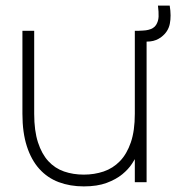

<svg xmlns="http://www.w3.org/2000/svg" viewBox="-20 -650 629 685"><path d="M585.5 -630Q591.5 -593 585.8 -564.8Q580 -536.5 555.5 -518Q538 -504.5 515.5 -502.2Q493 -500 461 -505V-540H471.5Q480.5 -540.5 490.8 -541Q501 -541.5 509 -543.5Q528.5 -548 536.8 -561Q545 -574 545.8 -590.5Q546.5 -607 543.5 -630ZM102 -244Q102 -183.5 115.5 -142Q129 -100.5 152.5 -75Q176 -49.5 208.5 -38.2Q241 -27 279 -27Q316.5 -27 349.8 -38.2Q383 -49.5 407.8 -75Q432.5 -100.5 446.8 -142Q461 -183.5 461 -244L471 -100.5Q464 -86 451 -66Q438 -46 416 -28Q394 -10 360.5 2.5Q327 15 279 15Q230 15 189.5 -0.2Q149 -15.5 120.2 -47.5Q91.5 -79.5 75.8 -128.2Q60 -177 60 -244V-540H102ZM503 -540V0H461V-540Z"/></svg>

Font: Vela Sans GX ExtLt
Style: Regular
Weight: 200
Designer: Principal design: Mikhail Sharanda - project Manrope.
Design modification: Ravid Balaliev
Foundry: Mikhail Sharanda
Version: Version 1.001